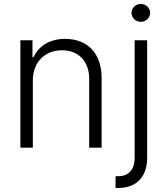

<svg xmlns="http://www.w3.org/2000/svg" viewBox="-20 -750 851 975"><path d="M146.7 -340.9C146.7 -436.1 209.2 -494.7 295.1 -494.7C378.9 -494.7 432.9 -438.6 432.9 -349.4V0H496.1V-353.3C496.1 -482.6 421.2 -552.6 311.1 -552.6C231.2 -552.6 176.1 -515.6 150.6 -459.9H144.9V-545.5H83.5V0H146.7ZM663.7 -545.5V52.9C663.7 111.2 632.5 144.9 580.6 144.9H567.1L566.4 204.2C572.1 204.5 576.7 204.5 581.3 204.5C673.7 204.5 727.3 146 727.3 52.9V-545.5ZM695 -639.2C720.9 -639.2 742.5 -659.8 742.5 -684.7C742.5 -709.5 720.9 -730.1 695 -730.1C669 -730.1 647.7 -709.5 647.7 -684.7C647.7 -659.8 669 -639.2 695 -639.2Z"/></svg>

Font: Karasuma Gothic
Style: Light
Weight: 300
Designer: Rasmus Andersson / Ryoko Nishizuka
Foundry: rsms
Version: Version 1.00